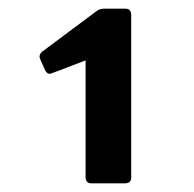

<svg xmlns="http://www.w3.org/2000/svg" viewBox="-20 -754 446 442"><path d="M269 -332H190Q178 -332 177 -345V-615Q97 -584 95 -584Q88 -584 84 -592Q71 -620 71 -623Q71 -630 77 -635L203 -729Q210 -734 219 -734H269Q281 -734 282 -721V-345Q282 -333 269 -332Z"/></svg>

Font: YamahaIndonesia935. App
Style: Bold
Weight: 700
Designer: Dalton Maag Ltd
Foundry: Dalton Maag Ltd
Version: Version 1.002; January 01, 2024; Regular/Italic